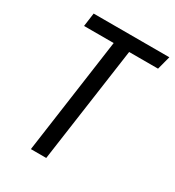

<svg xmlns="http://www.w3.org/2000/svg" viewBox="-168 -788 810 888"><g transform="rotate(30 237.5 -344.0)"><path d="M475.1 -688 456.1 -616.2H301.8L214.8 0H132.8L219.2 -616.2H61L70.8 -688Z"/></g></svg>

Font: Fira Sans Compressed Book
Style: Italic
Weight: 350
Width: 3
Italic angle: -8°
Designer: Carrois Corporate & Edenspiekermann AG
Foundry: Carrois Corporate GbR & Edenspiekermann AG
Version: Version 4.203;PS 004.203;hotconv 1.0.88;makeotf.lib2.5.64775